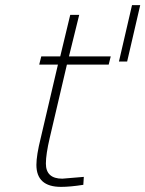

<svg xmlns="http://www.w3.org/2000/svg" viewBox="-20 -720 567 749"><path d="M527 -700 476 -480H444L495 -700ZM159 -82Q159 -23 223 -23L307 -30L305 1Q254 9 218 9Q122 9 122 -77Q122 -114 139 -182L206 -468H133L141 -500H215L254 -662H289L249 -500H412L404 -468H241L174 -182Q159 -118 159 -82Z"/></svg>

Font: TitilliumWebThinItalic
Style: Thin Italic
Weight: 200
Italic angle: -13°
Version: Version 1.001;PS 57.000;hotconv 1.0.70;makeotf.lib2.5.55311